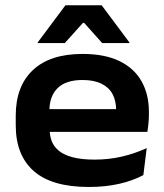

<svg xmlns="http://www.w3.org/2000/svg" viewBox="-20 -710 636 744"><path d="M324 14.5Q181 14.5 111 -47Q41 -108.5 41 -224.5V-262Q41 -376 107.5 -438.5Q174 -501 300 -501Q385.5 -501 442.5 -473.5Q499.5 -446 528.2 -395.5Q557 -345 557 -276.5V-265.5Q557 -248.5 555.2 -231Q553.5 -213.5 551 -199H426.5Q428.5 -221 429.2 -243Q430 -265 430 -283Q430 -320 415.8 -346Q401.5 -372 372.5 -386Q343.5 -400 300 -400Q235 -400 203.2 -368.5Q171.5 -337 171.5 -281V-251.5L172.5 -238.5V-208Q172.5 -184 180.5 -163Q188.5 -142 207.8 -126Q227 -110 261 -100.8Q295 -91.5 347 -91.5Q402 -91.5 452.2 -103.2Q502.5 -115 548.5 -136L535.5 -31.5Q495.5 -10 442.5 2.2Q389.5 14.5 324 14.5ZM107.5 -199V-287H524.5V-199ZM233.5 -689.5H374L481.5 -545.5V-543H376L306 -621.5H301.5L231 -543H126V-545.5Z"/></svg>

Font: AnekLatin_SemiExpandedSemiBold
Style: Regular
Weight: 600
Width: 6
Designer: Yesha Goshar
Foundry: Ek Type
Version: Version 1.003